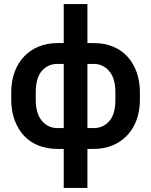

<svg xmlns="http://www.w3.org/2000/svg" viewBox="-20 -720 740 940"><path d="M260 9Q210 9 168.5 -7.5Q127 -24 97.5 -55.5Q68 -87 51.5 -132Q35 -177 35 -233V-267Q35 -323 51.5 -367.5Q68 -412 98 -443.5Q128 -475 169.5 -492Q211 -509 260 -509H292V-700H408V-509H440Q490 -509 531.5 -492.5Q573 -476 602.5 -444.5Q632 -413 648.5 -368Q665 -323 665 -267V-233Q665 -177 648.5 -132.5Q632 -88 602 -56.5Q572 -25 530.5 -8Q489 9 440 9H408V200H292V9ZM408 -407V-93H440Q485 -93 515 -127Q545 -161 545 -233V-267Q545 -337 514.5 -372Q484 -407 440 -407ZM155 -233Q155 -163 185.5 -128Q216 -93 260 -93H292V-407H260Q215 -407 185 -373Q155 -339 155 -267Z"/></svg>

Font: Retni Sans
Style: Bold
Weight: 700
Designer: Vitaly Kuzmin
Foundry: ParaType Ltd.
Version: Version 1.00;March 2, 2019;FontCreator 11.5.0.2425 64-bit; t